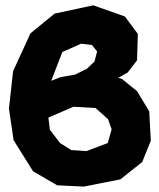

<svg xmlns="http://www.w3.org/2000/svg" viewBox="-20 -688 600 723"><path d="M168 -199.2 162.1 -245.1 256.8 -286.1 339.8 -281.2 386.7 -239.3 400.4 -201.2 385.7 -149.4 305.7 -119.1 248 -123 206.1 -149.4ZM439.5 -390.6 424.8 -394.5 460.9 -415 496.1 -460.9 499 -560.5 450.2 -626 331.1 -668 185.5 -636.7 94.7 -562.5 29.3 -419.9 13.7 -279.3 31.2 -160.2 104.5 -43 195.3 9.8 295.9 14.6 433.6 -12.7 515.6 -78.1 547.9 -158.2 542 -268.6 496.1 -344.7ZM208 -397.5 172.9 -383.8 214.8 -492.2 285.2 -523.4 326.2 -518.6 345.7 -494.1 335.9 -456.1 306.6 -428.7 262.7 -407.2Z"/></svg>

Font: MaokenAssortedSans-TC
Style: Regular
Weight: 500
Version: Version 0.83